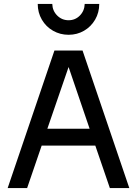

<svg xmlns="http://www.w3.org/2000/svg" viewBox="-20 -957 697 977"><path d="M400 -700 638 0H539L465 -216H192L118 0H19L257 -700ZM329 -854Q363 -854 386.5 -878Q410 -902 411 -937H485Q485 -893 464 -857Q443 -821 407.5 -800.5Q372 -780 329 -780Q286 -780 250 -800.5Q214 -821 193 -857Q172 -893 172 -937H246Q247 -902 271 -878Q295 -854 329 -854ZM329 -616 221 -302H436Z"/></svg>

Font: MedMera Sans Display
Style: Regular
Weight: 500
Designer: Kasper Nordkvist
Foundry: UNCUT.wtf
Version: Version 1.300